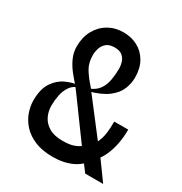

<svg xmlns="http://www.w3.org/2000/svg" viewBox="-174 -867 949 1003"><g transform="rotate(30 300.0 -365.5)"><path d="M286.5 9.5Q223.5 9.5 178.8 -9Q134 -27.5 106 -58Q78 -88.5 65 -124.8Q52 -161 52 -196.5Q52 -265 78.5 -304.8Q105 -344.5 144.5 -362.5Q184 -380.5 222.5 -383.5L272.5 -395Q309.5 -408.5 327.5 -435Q345.5 -461.5 351.2 -495.5Q357 -529.5 357 -563.5Q357 -582 351 -601.5Q345 -621 329 -634.5Q313 -648 282.5 -648Q250 -648 232.8 -633Q215.5 -618 209 -597Q202.5 -576 202.5 -557.5Q202.5 -510.5 221.8 -478Q241 -445.5 274.5 -408.5L295.5 -381L457 -171L477 -150.5L586 0H477.5L425 -70.5L403.5 -98.5L219.5 -350.5L197.5 -378.5Q179.5 -398.5 158.2 -425.2Q137 -452 122 -484.5Q107 -517 107 -553.5Q107 -609 130 -651Q153 -693 193 -716.2Q233 -739.5 283.5 -739.5Q331 -739.5 369.2 -719Q407.5 -698.5 430 -659.2Q452.5 -620 452.5 -563.5Q452.5 -528.5 438.2 -493.5Q424 -458.5 385.8 -429Q347.5 -399.5 274.5 -380L226.5 -374Q194 -365 176.8 -339.8Q159.5 -314.5 153.2 -282.5Q147 -250.5 147 -219.5Q147 -186 161.2 -156.2Q175.5 -126.5 206.5 -107.8Q237.5 -89 288 -89Q330.5 -89 355.5 -98Q380.5 -107 395.2 -119.5Q410 -132 422 -142L445.5 -168Q455 -186 461 -204Q467 -222 470 -247.2Q473 -272.5 473 -311L557.5 -311.5Q557.5 -267.5 550 -227.5Q542.5 -187.5 528 -154.2Q513.5 -121 492 -96.5L479 -85Q452 -37.5 401.8 -14Q351.5 9.5 286.5 9.5Z"/></g></svg>

Font: Spline Sans Mono Medium
Style: Regular
Weight: 500
Monospace: yes
Version: Version 1.004